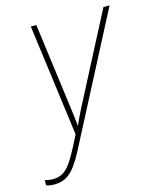

<svg xmlns="http://www.w3.org/2000/svg" viewBox="-131 -790 712 876"><g transform="rotate(-15 225.0 -352.0)"><path d="M17 10C90 10 122 -39 177 -148L471 -714H442L222 -290C211 -269 200 -244 189 -220C187 -245 184 -267 181 -291L125 -714H99L169 -186C108 -65 83 -15 17 -15C2 -15 -10 -17 -21 -21V4C-11 8 2 10 17 10Z"/></g></svg>

Font: Noto Sans Condensed Thin
Style: Italic
Weight: 100
Width: 3
Italic angle: -12°
Designer: Monotype Design Team
Foundry: Monotype Imaging Inc.
Version: Version 2.013